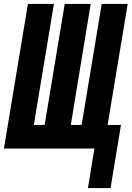

<svg xmlns="http://www.w3.org/2000/svg" viewBox="-30 -755 669 976"><path d="M417 201 450 0H-10L112 -735H244L142 -120H197L299 -735H431L330 -120H385L487 -735H619L517 -120H585L532 201Z"/></svg>

Font: Iosevka SS04 Heavy Extended
Style: Italic
Weight: 900
Width: 7
Italic angle: -9°
Monospace: yes
Designer: Belleve Invis
Foundry: Belleve Invis
Version: Version 19.0.0; ttfautohint (v1.8.4)